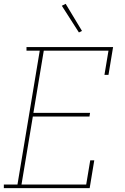

<svg xmlns="http://www.w3.org/2000/svg" viewBox="-30 -980 650 1000"><path d="M-10 0V-19H61L177 -716H108V-735H559L535 -590H514L535 -716H198L144 -392H439L436 -373H141L82 -19H419L440 -145H461L437 0ZM381 -811 292 -950 312 -960 397 -819Z"/></svg>

Font: Iosevka Slab Thin Extended
Style: Italic
Weight: 100
Width: 7
Italic angle: -9°
Monospace: yes
Designer: Belleve Invis
Foundry: Belleve Invis
Version: Version 11.1.0; ttfautohint (v1.8.3)